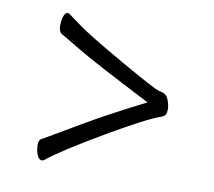

<svg xmlns="http://www.w3.org/2000/svg" viewBox="-63 -564 725 651"><g transform="rotate(10 300.0 -239.0)"><path d="M439 -241Q236 -345 181.5 -378Q127 -411 112 -419Q102 -426 102 -445.5Q102 -465 107 -479Q112 -493 121 -493Q124 -493 163 -463.5Q202 -434 329 -361.5Q456 -289 469.5 -286.5Q483 -284 491.5 -279Q500 -274 505.5 -258Q511 -242 511 -230Q511 -218 507.5 -211.5Q504 -205 490 -200Q444 -184 311.5 -106.5Q179 -29 128 12Q124 15 120 15Q110 15 103.5 -0.5Q97 -16 97 -34Q97 -52 106 -56Q140 -75 225 -125.5Q310 -176 439 -241Z"/></g></svg>

Font: LXGW WenKai
Style: Regular
Weight: 400
Designer: LXGW / Fontworks Inc.
Foundry: LXGW / Fontworks Inc.
Version: Version 1.520; June 14, 2025